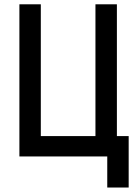

<svg xmlns="http://www.w3.org/2000/svg" viewBox="-20 -713 626 875"><path d="M415 0V-693.4H512.7V0ZM88.9 0V-92.8H565.4V0ZM68.4 0V-693.4H166V0ZM468.8 141.6V-92.8H566.4V141.6Z"/></svg>

Font: Cascadia Mono
Style: Regular
Weight: 400
Monospace: yes
Designer: Aaron Bell
Foundry: Saja Typeworks
Version: Version 2102.003